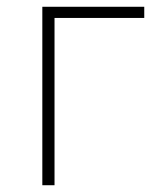

<svg xmlns="http://www.w3.org/2000/svg" viewBox="-20 -547 474 567"><path d="M105 0H141V-494H406V-527H105Z"/></svg>

Font: Genne Gothic ExtraLight
Style: Regular
Weight: 250
Designer: Ryoko NISHIZUKA (kana & ideographs); Paul D. Hunt (Latin, Greek & Cyrillic); Wenlong ZHANG (bopomofo); Sandoll Communica
Foundry: Adobe Systems Incorporated
Version: Version 1.004;PS 1.004;hotconv 16.6.51;makeotf.lib2.5.65220